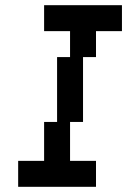

<svg xmlns="http://www.w3.org/2000/svg" viewBox="-20 -720 490 740"><path d="M150 -600H250V-500H200V-250H150V-100H50V0H350V-100H250V-250H300V-500H350V-600H450V-700H150Z"/></svg>

Font: LS-VG5000 Shifted
Style: Regular
Weight: 400
Designer: Justin Bihan, 2021
Foundry: Justin Bihan, 2021
Version: Version 1.000;Glyphs 3.1.2 (3151)